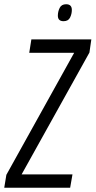

<svg xmlns="http://www.w3.org/2000/svg" viewBox="-49 -886 451 906"><path d="M-29 0 -19 -61 301 -637H89L99 -700H382L373 -638L53 -63H293L282 0ZM251 -786Q224 -786 224 -812Q224 -831 232.5 -848.5Q241 -866 263 -866Q290 -866 290 -839Q290 -820 281.5 -803Q273 -786 251 -786Z"/></svg>

Font: Georama Condensed
Style: Italic
Weight: 400
Width: 3
Italic angle: -9°
Designer: Jean-Baptiste Levee
Foundry: Production Type
Version: Version 1.000